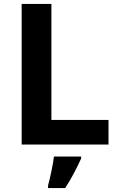

<svg xmlns="http://www.w3.org/2000/svg" viewBox="-20 -734 605 975"><path d="M90 0V-714H241V-125H531V0ZM392 71Q377 104 357 142.5Q337 181 311 221H224V208Q232 179 241 136Q250 93 254 61H392Z"/></svg>

Font: Noto Sans Bengali
Style: Bold
Weight: 700
Designer: Jelle Bosma - Monotype Design Team
Foundry: Monotype Imaging Inc.
Version: Version 2.003; ttfautohint (v1.8.4.7-5d5b)